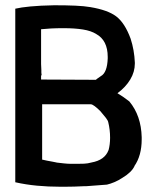

<svg xmlns="http://www.w3.org/2000/svg" viewBox="-20 -701 613 729"><path d="M38 -668Q59 -673 95.5 -676.5Q132 -680 186 -681Q232 -681 266 -679.5Q300 -678 323 -674Q389 -663 421 -639Q454 -614 476 -554Q490 -511 492 -463Q492 -461 492 -460Q492 -428 474.5 -399Q457 -370 426 -347Q445 -336 471 -316Q516 -262 518 -180Q518 -176 518 -172Q518 -110 490 -70L491 -71Q480 -47 445 -26Q430 -16 414.5 -9.5Q399 -3 386 0Q379 0 307 6H299Q279 7 262 7.5Q245 8 228 8Q218 8 208 8Q163 8 120.5 4Q78 0 38 -9ZM344 -398Q344 -398 344 -398Q344 -399 363 -412Q387 -425 389 -479Q389 -482 389 -485Q389 -548 345 -572Q326 -584 295 -589Q264 -594 222 -594Q195 -594 175 -593Q155 -592 136 -590V-458Q136 -447 137 -435V-426Q137 -422 137.5 -420.5Q138 -419 138 -418Q138 -416 136 -413V-399ZM392 -130Q398 -152 398 -178Q398 -209 391 -237Q390 -243 382 -253.5Q374 -264 361 -279Q349 -291 339.5 -298Q330 -305 325 -305H140V-95Q148 -93 158.5 -91Q169 -89 180 -87L195 -84H193Q210 -82 224 -80.5Q238 -79 250 -79Q263 -79 274 -79Q285 -79 299 -79.5Q313 -80 327 -84Q378 -93 392 -131Z"/></svg>

Font: New Athena Unicode
Style: Bold
Weight: 700
Designer: J. Rusten 1997; rev. by R. Hancock 2001, 2002, rev. by D. Mastronarde 2002-2021
Foundry: Society for Classical Studies (formerly American Philological Association)
Version: Version 5.008